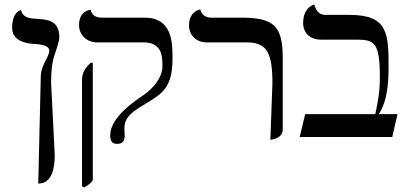

<svg xmlns="http://www.w3.org/2000/svg" viewBox="-20 -598 1776 838"><path d="M147 203C148 203 149 203 150 203C165 202 219 201 219 78L203 -236C203 -281 206 -323 219 -361C232 -399 239 -424 239 -435C239 -510 186 -513 138 -516C116 -517 79 -519 72 -554C72 -554 33 -549 33 -476C33 -433 68 -409 132 -406C171 -404 195 -395 195 -378C195 -369 191 -357 185 -345C167 -314 158 -287 158 -264Z M523 -38C523 -89 561 -113 620 -148C690 -191 733 -217 733 -344C733 -414 731 -521 611 -521H425C397 -521 381 -532 376 -555C376 -555 325 -554 325 -488C325 -447 357 -413 404 -413H607C686 -413 689 -354 689 -310C689 -240 615 -188 602 -180C567 -156 461 -85 461 -8C461 18 470 30 490 30C513 30 524 19 524 -3C524 -17 523 -31 523 -38ZM348 220C370 207 385 195 385 184V-324H376C353 -304 338 -279 338 -251V216Z M1160 12C1160 12 1214 9 1214 -33V-344C1214 -487 1175 -521 1029 -521H903C876 -521 860 -534 854 -557C854 -557 805 -550 805 -487C805 -446 835 -413 882 -413H1057C1145 -413 1169 -368 1169 -234Z M1506 -533H1399C1372 -533 1357 -555 1352 -578C1352 -578 1303 -569 1303 -497C1303 -456 1332 -425 1381 -425H1535C1616 -425 1638 -412 1638 -256C1638 -194 1627 -142 1618 -100H1312L1288 0H1692L1715 -100H1633C1672 -156 1676 -247 1676 -302C1676 -451 1674 -533 1506 -533Z"/></svg>

Font: Libertinus Sans
Style: Regular
Weight: 400
Designer: Philipp H. Poll, Khaled Hosny
Foundry: Caleb Maclennan
Version: Version 7.050;RELEASE